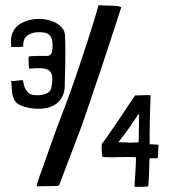

<svg xmlns="http://www.w3.org/2000/svg" viewBox="-20 -729 666 752"><path d="M444 -172Q444 -173 462.5 -196.5Q481 -220 498 -246Q515 -272 520 -278.5Q525 -285 525 -282L523 -172Q519 -171 500 -170.5Q481 -170 483 -170.5Q485 -171 464.5 -171.5Q444 -172 444 -172ZM170 0Q143 0 124 1Q122 -2 134.5 -37.5Q147 -73 150 -80Q175 -149 185 -179Q205 -235 203 -229L217 -266Q269 -401 306 -517Q347 -639 366 -709Q378 -707 406 -707Q420 -707 433.5 -706Q447 -705 455 -701Q454 -698 440.5 -655.5Q427 -613 370 -441Q346 -373 335 -338Q329 -320 312 -270.5Q295 -221 279 -181L257 -123Q222 -31 213 -7Q212 -2 204.5 -1Q197 0 170 0ZM130 -303Q203 -303 226 -355Q233 -371 233.5 -389.5Q234 -408 234 -413Q236 -479 236 -513Q236 -556 235 -577V-583Q235 -599 229 -612Q217 -632 190.5 -643.5Q164 -655 133 -655Q95 -655 65 -639Q35 -623 26 -592Q23 -583 23 -571L24 -546V-545Q55 -545 71 -546Q70 -571 79.5 -582.5Q89 -594 108 -600Q119 -603 133 -603Q143 -603 148 -602Q167 -601 176.5 -589Q186 -577 186 -551Q186 -530 181.5 -520.5Q177 -511 166 -510H132Q99 -510 92 -507V-486Q92 -467 95 -460Q113 -462 135 -462Q161 -462 173 -452.5Q185 -443 185 -420Q185 -408 182 -391Q181 -373 165.5 -364.5Q150 -356 126 -356Q96 -356 85.5 -371.5Q75 -387 73 -399.5Q71 -412 70 -414L69 -415Q59 -415 46 -413Q33 -411 25 -412H24Q25 -403 26 -382.5Q27 -362 31.5 -348.5Q36 -335 45 -326Q48 -322 63 -315.5Q78 -309 96 -306Q114 -303 130 -303ZM566 -176V-206Q567 -279 568.5 -315Q570 -351 570 -356H569H566Q555 -357 536 -356Q517 -355 509 -355Q466 -292 456 -276Q443 -257 420 -223Q397 -189 379 -165L378 -149Q378 -133 381 -115Q383 -113 425 -113Q441 -114 477 -114Q509 -114 513 -113Q513 -112 512.5 -107.5Q512 -103 512 -88L509 -32Q506 -1 507 3Q529 3 544 2.5Q559 2 561 -1Q562 -13 563.5 -43Q565 -73 565 -100L567 -109H584Q594 -109 598 -110L601 -162Q597 -162 589 -163Q581 -164 570 -164L567 -163Q566 -165 566 -176Z"/></svg>

Font: Londrina Solid Light
Style: Regular
Weight: 300
Designer: Marcelo Magalhaes
Foundry: Marcelo Magalhães
Version: Version 1.002